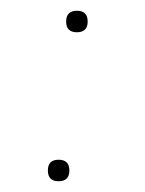

<svg xmlns="http://www.w3.org/2000/svg" viewBox="-20 -335 269 357"><path d="M103 -295Q103 -315 123 -315Q143 -315 143 -295Q143 -275 123 -275Q103 -275 103 -295ZM69 -18Q69 -38 89 -38Q109 -38 109 -18Q109 2 89 2Q69 2 69 -18Z"/></svg>

Font: Alegreya Sans Thin
Style: Italic
Weight: 100
Italic angle: -7°
Designer: Juan Pablo del Peral
Foundry: Huerta Tipografica
Version: Version 2.007